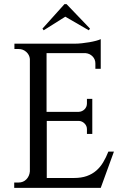

<svg xmlns="http://www.w3.org/2000/svg" viewBox="-20 -910 617 932"><path d="M293 -890H303L417 -771L411 -763L297 -829L192 -763L186 -771ZM469 2H49V-24H70Q93 -24 108 -39.5Q123 -55 125 -78V-624Q123 -644 107.5 -658Q92 -672 71 -672H50V-698H344Q359 -698 377.5 -700Q396 -702 413.5 -705Q431 -708 446 -712Q461 -716 469 -720V-576H443V-602Q443 -622 429.5 -636Q416 -650 396 -652H206V-367H362Q379 -368 390.5 -379.5Q402 -391 402 -408V-430H428V-260H402V-283Q402 -299 390.5 -310.5Q379 -322 364 -323H207V-46H338Q375 -46 401.5 -55.5Q428 -65 447.5 -82Q467 -99 481 -122.5Q495 -146 506 -174H533Z"/></svg>

Font: Constantine
Style: Regular
Weight: 400
Designer: Dukom Design
Version: Version 1.001;PS 001.001;hotconv 1.0.56;makeotf.lib2.0.21325